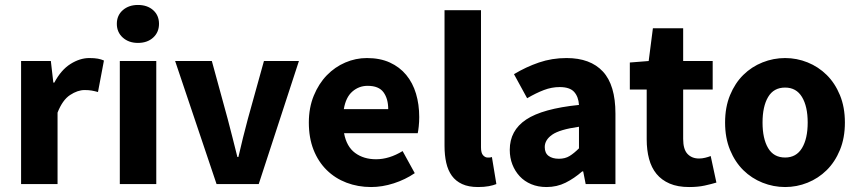

<svg xmlns="http://www.w3.org/2000/svg" viewBox="-20 -742 3462 774"><path d="M65 0V-496H185L195 -409H199Q226 -460 264 -484Q302 -508 340 -508Q361 -508 374.5 -505.5Q388 -503 399 -498L375 -371Q361 -375 349 -377Q337 -379 321 -379Q293 -379 262.5 -359Q232 -339 212 -288V0Z M463 0V-496H610V0ZM536 -569Q499 -569 475 -590.5Q451 -612 451 -646Q451 -680 475 -701Q499 -722 536 -722Q574 -722 597.5 -701Q621 -680 621 -646Q621 -612 597.5 -590.5Q574 -569 536 -569Z M853 0 686 -496H834L898 -262Q908 -225 917.5 -186.5Q927 -148 937 -109H941Q950 -148 959.5 -186.5Q969 -225 979 -262L1044 -496H1185L1023 0Z M1476 12Q1423 12 1377 -5.5Q1331 -23 1297 -56.5Q1263 -90 1244 -138Q1225 -186 1225 -248Q1225 -308 1245 -356.5Q1265 -405 1297.5 -438.5Q1330 -472 1372 -490Q1414 -508 1459 -508Q1512 -508 1551.5 -490Q1591 -472 1617.5 -440Q1644 -408 1657 -364.5Q1670 -321 1670 -270Q1670 -250 1668 -232Q1666 -214 1664 -205H1367Q1377 -151 1411.5 -125.5Q1446 -100 1496 -100Q1549 -100 1603 -133L1652 -44Q1614 -18 1567.5 -3Q1521 12 1476 12ZM1366 -302H1545Q1545 -344 1526 -370Q1507 -396 1462 -396Q1427 -396 1400.5 -373Q1374 -350 1366 -302Z M1907 12Q1869 12 1843 0Q1817 -12 1801.5 -33.5Q1786 -55 1779 -85.5Q1772 -116 1772 -154V-701H1919V-148Q1919 -125 1927.5 -116Q1936 -107 1945 -107Q1950 -107 1953.5 -107Q1957 -107 1963 -109L1981 0Q1969 5 1950.5 8.5Q1932 12 1907 12Z M2183 12Q2149 12 2121.5 0.5Q2094 -11 2075 -31.5Q2056 -52 2045.5 -79Q2035 -106 2035 -138Q2035 -216 2101 -260Q2167 -304 2314 -319Q2312 -352 2294.5 -371.5Q2277 -391 2236 -391Q2204 -391 2172.5 -379Q2141 -367 2105 -346L2052 -443Q2100 -472 2152.5 -490Q2205 -508 2264 -508Q2360 -508 2410.5 -453.5Q2461 -399 2461 -284V0H2341L2331 -51H2327Q2295 -23 2260 -5.5Q2225 12 2183 12ZM2233 -102Q2258 -102 2276 -113Q2294 -124 2314 -144V-231Q2236 -220 2206 -199Q2176 -178 2176 -149Q2176 -125 2191.5 -113.5Q2207 -102 2233 -102Z M2758 12Q2712 12 2679.5 -2Q2647 -16 2626.5 -41Q2606 -66 2596.5 -101.5Q2587 -137 2587 -180V-381H2519V-490L2595 -496L2612 -628H2734V-496H2853V-381H2734V-182Q2734 -140 2751.5 -121.5Q2769 -103 2798 -103Q2810 -103 2822.5 -106Q2835 -109 2845 -113L2868 -6Q2848 0 2821 6Q2794 12 2758 12Z M3145 12Q3098 12 3054 -5.5Q3010 -23 2976.5 -56Q2943 -89 2923 -137.5Q2903 -186 2903 -248Q2903 -310 2923 -358.5Q2943 -407 2976.5 -440Q3010 -473 3054 -490.5Q3098 -508 3145 -508Q3192 -508 3235.5 -490.5Q3279 -473 3312.5 -440Q3346 -407 3366 -358.5Q3386 -310 3386 -248Q3386 -186 3366 -137.5Q3346 -89 3312.5 -56Q3279 -23 3235.5 -5.5Q3192 12 3145 12ZM3145 -107Q3190 -107 3213 -145Q3236 -183 3236 -248Q3236 -313 3213 -351Q3190 -389 3145 -389Q3099 -389 3076.5 -351Q3054 -313 3054 -248Q3054 -183 3076.5 -145Q3099 -107 3145 -107Z"/></svg>

Font: hySource Sans Pro
Style: Bold
Weight: 700
Designer: Paul D. Hunt
Foundry: Adobe Systems Incorporated
Version: Version 2.021;PS 2.000;hotconv 1.0.86;makeotf.lib2.5.63406